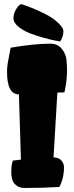

<svg xmlns="http://www.w3.org/2000/svg" viewBox="-20 -934 370 954"><path d="M84 -914Q93 -911 107 -906.5Q121 -902 157.5 -886.5Q194 -871 221.5 -855.5Q249 -840 272 -817.5Q295 -795 295 -779Q295 -752 279 -728Q270 -730 254 -732.5Q238 -735 198 -746Q158 -757 127.5 -769Q97 -781 72 -801Q47 -821 47 -842.5Q47 -864 56.5 -882Q66 -900 75 -907ZM74 -465Q15 -465 15 -577Q15 -608 22 -639L33 -697Q150 -717 230 -717Q266 -717 286.5 -692Q307 -667 310 -638Q313 -609 313 -591Q313 -539 305 -500L300 -475Q276 -475 265 -474L246 -152Q273 -151 285.5 -136Q298 -121 298 -102Q298 -58 282 -20L275 -5Q194 0 103 0Q76 0 59.5 -14Q43 -28 39.5 -47Q36 -66 36 -76Q36 -106 40 -122L44 -136L84 -141Z"/></svg>

Font: Chela One Cyrilic
Style: Regular
Weight: 400
Designer: Miguel Hernandez
Foundry: LatinoType
Version: Version 1.001